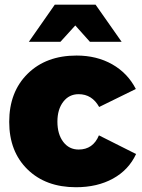

<svg xmlns="http://www.w3.org/2000/svg" viewBox="-20 -786 602 813"><path d="M298.8 -678.2 235.8 -608.9H102.1L211.9 -766.1H384.8L495.1 -608.9H360.8ZM398.9 -212.9 556.2 -133.8Q524.9 -66.4 458.5 -29.8Q392.1 6.8 301.8 6.8Q173.8 6.8 96.4 -68.8Q19 -144.5 19 -270Q19 -397 97.2 -473.9Q175.3 -550.8 304.2 -550.8Q389.6 -550.8 455.1 -513.7Q520.5 -476.6 555.2 -409.2L399.9 -333Q369.6 -387.2 313 -387.2Q272.5 -387.2 247.8 -355Q223.1 -322.8 223.1 -271Q223.1 -217.8 247.8 -185.3Q272.5 -152.8 313 -152.8Q374 -152.8 398.9 -212.9Z"/></svg>

Font: Montserrat arm ExtraBold
Style: Regular
Weight: 800
Designer: Julieta Ulanovsky
Foundry: Julieta Ulanovsky
Version: Version 6.000;PS 006.000;hotconv 1.0.88;makeotf.lib2.5.64775